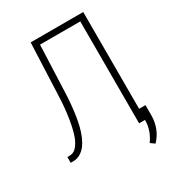

<svg xmlns="http://www.w3.org/2000/svg" viewBox="-202 -831 1003 1098"><g transform="rotate(-30 300.0 -282.0)"><path d="M517.6 -710.9H170.4L156.7 -384.3Q156.2 -361.8 154.3 -329.6Q152.3 -297.4 147.9 -261.2Q143.1 -221.2 135.3 -181.9Q127.4 -142.6 115.7 -111.3Q102.5 -78.6 84.2 -58.6Q65.9 -38.6 41 -38.1H24.4V0H41.5Q66.9 -0.5 87.2 -12Q107.4 -23.4 123.5 -43.5Q139.6 -64.5 151.9 -93Q164.1 -121.6 172.4 -155.3Q179.7 -186 184.8 -219.7Q189.9 -253.4 192.9 -286.1Q195.3 -314 196.8 -339.4Q198.2 -364.7 198.7 -384.3L210.4 -672.9H476.1V0H517.6ZM559.6 -2V-71.8H515.1V-1Q515.1 35.6 504.2 67.1Q493.2 98.6 472.2 127.9L499.5 147.5Q529.3 116.7 544.2 78.4Q559.1 40 559.6 -2Z"/></g></svg>

Font: Roboto Mono ExtraLight
Style: Regular
Weight: 250
Monospace: yes
Designer: Google
Version: Version 3.000